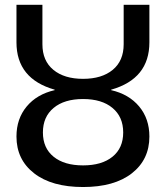

<svg xmlns="http://www.w3.org/2000/svg" viewBox="-20 -750 674 780"><path d="M46.9 -195.3Q46.9 -267.6 88.4 -317.4Q129.9 -367.2 202.1 -383.8V-385.7Q46.9 -429.7 46.9 -578.1V-730.5H152.3V-570.3Q152.3 -502.9 196.8 -466.3Q241.2 -429.7 317.4 -429.7Q393.6 -429.7 438 -466.3Q482.4 -502.9 482.4 -570.3V-730.5H586.9V-578.1Q586.9 -429.7 431.6 -385.7V-383.8Q503.9 -367.2 545.4 -317.4Q586.9 -267.6 586.9 -195.3Q586.9 -101.6 515.6 -45.9Q444.3 9.8 317.4 9.8Q190.4 9.8 118.7 -45.9Q46.9 -101.6 46.9 -195.3ZM197.8 -311.5Q154.3 -275.4 154.3 -211.9Q154.3 -148.4 197.8 -113.3Q241.2 -78.1 317.4 -78.1Q393.6 -78.1 437 -113.3Q480.5 -148.4 480.5 -211.9Q480.5 -275.4 437 -311.5Q393.6 -347.7 317.4 -347.7Q241.2 -347.7 197.8 -311.5Z"/></svg>

Font: GenEi M Gothic v2 Medium
Style: Regular
Weight: 500
Version: Version 2.0